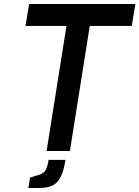

<svg xmlns="http://www.w3.org/2000/svg" viewBox="-20 -752 694 956"><path d="M121 184 130 132 179 117Q200 109 208.5 92.5Q217 76 222 44H306Q294 122 266 153Q238 184 176 184ZM107 -623 125 -732H654L636 -623H427L328 0H212L311 -623Z"/></svg>

Font: Exo
Style: DemiBoldItalic
Weight: 600
Designer: Natanael Gama
Version: Version 1